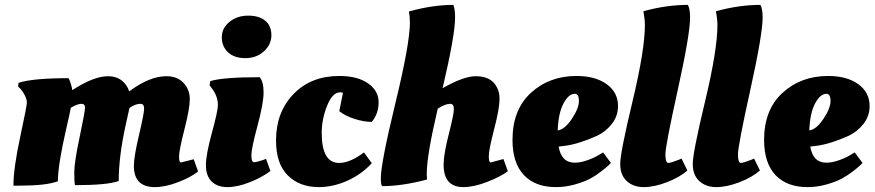

<svg xmlns="http://www.w3.org/2000/svg" viewBox="-20 -754 3580 786"><path d="M60 6H35Q35 -65 62.5 -192.5Q90 -320 90 -334Q90 -348 81 -365Q72 -382 63 -391L54 -400L56 -415Q114 -434 261 -434Q272 -411 276 -385Q363 -442 423 -442Q455 -442 477.5 -425Q500 -408 509 -380Q592 -442 661 -442Q706 -442 731.5 -414.5Q757 -387 757 -348.5Q757 -310 735 -224Q713 -138 713 -113.5Q713 -89 721 -89L773 -102L791 -52Q761 -28 708.5 -8Q656 12 614 12Q528 12 528 -75Q528 -112 549 -201Q570 -290 570 -309.5Q570 -329 555 -329Q534 -329 510 -312Q507 -297 494 -240Q466 -112 466 -13Q420 4 287 4Q284 -7 284 -48Q284 -89 306 -193Q328 -297 328 -313Q328 -329 314 -329Q297 -329 270 -313Q267 -296 251 -226Q217 -79 217 -12Q170 6 60 6Z M1060 -100 1069 -104 1087 -54Q1053 -28 1002.5 -8Q952 12 911 12Q870 12 846.5 -11Q823 -34 823 -77.5Q823 -121 847.5 -210.5Q872 -300 872 -324Q872 -361 846 -394L838 -405L841 -422Q893 -438 1043 -438Q1059 -420 1059 -375.5Q1059 -331 1034 -238.5Q1009 -146 1009 -118Q1009 -90 1020 -90Q1031 -90 1060 -100ZM984.5 -516Q939 -516 913.5 -540Q888 -564 888 -601.5Q888 -639 919.5 -664.5Q951 -690 996 -690Q1041 -690 1066 -669Q1091 -648 1091 -610Q1091 -572 1060.5 -544Q1030 -516 984.5 -516Z M1372 -376Q1341 -376 1319 -321Q1297 -266 1297 -210Q1297 -87 1368 -87Q1413 -87 1470 -130L1502 -86Q1460 -40 1401.5 -14Q1343 12 1285 12Q1207 12 1158.5 -35.5Q1110 -83 1110 -179Q1110 -295 1181.5 -369Q1253 -443 1369 -443Q1444 -443 1487 -412.5Q1530 -382 1530 -335.5Q1530 -289 1502 -255Q1469 -255 1430.5 -267.5Q1392 -280 1369 -299L1384 -374Q1378 -376 1372 -376Z M1843 -681Q1843 -611 1792 -393Q1878 -442 1927.5 -442Q1977 -442 2001 -415.5Q2025 -389 2025 -349.5Q2025 -310 2003 -225.5Q1981 -141 1981 -115Q1981 -89 1989 -89L2041 -103L2059 -53Q2028 -30 1973.5 -9Q1919 12 1877 12Q1796 12 1796 -80Q1796 -122 1817 -204Q1838 -286 1838 -307.5Q1838 -329 1823 -329Q1802 -329 1772 -309Q1727 -118 1727 -43L1728 -19Q1626 8 1545 8Q1539 5 1539 -24Q1539 -86 1598.5 -331Q1658 -576 1658 -661Q1658 -687 1654 -707Q1751 -734 1836 -734Q1843 -717 1843 -681Z M2078 -181Q2078 -305 2153.5 -374Q2229 -443 2340 -443Q2417 -443 2463.5 -409.5Q2510 -376 2510 -320Q2510 -279 2485 -247Q2460 -215 2424 -198Q2348 -164 2292 -157L2267 -154Q2278 -88 2333 -88Q2357 -88 2386 -98.5Q2415 -109 2432 -120L2449 -130L2481 -87Q2481 -87 2470 -76Q2464 -70 2441.5 -52.5Q2419 -35 2394.5 -22Q2370 -9 2332 1.5Q2294 12 2256 12Q2171 12 2124.5 -37.5Q2078 -87 2078 -181ZM2333 -370Q2308 -370 2287 -331Q2266 -292 2263 -220Q2292 -224 2321 -267.5Q2350 -311 2350 -340.5Q2350 -370 2333 -370Z M2620 -652Q2620 -674 2614 -708Q2708 -734 2796 -734Q2805 -718 2805 -682Q2805 -614 2754.5 -385.5Q2704 -157 2704 -122Q2704 -87 2716 -87Q2726 -87 2759 -100L2770 -105L2794 -56Q2762 -28 2710 -8Q2658 12 2615.5 12Q2573 12 2546 -12.5Q2519 -37 2519 -83Q2519 -129 2569.5 -339.5Q2620 -550 2620 -652Z M2917 -652Q2917 -674 2911 -708Q3005 -734 3093 -734Q3102 -718 3102 -682Q3102 -614 3051.5 -385.5Q3001 -157 3001 -122Q3001 -87 3013 -87Q3023 -87 3056 -100L3067 -105L3091 -56Q3059 -28 3007 -8Q2955 12 2912.5 12Q2870 12 2843 -12.5Q2816 -37 2816 -83Q2816 -129 2866.5 -339.5Q2917 -550 2917 -652Z M3108 -181Q3108 -305 3183.5 -374Q3259 -443 3370 -443Q3447 -443 3493.5 -409.5Q3540 -376 3540 -320Q3540 -279 3515 -247Q3490 -215 3454 -198Q3378 -164 3322 -157L3297 -154Q3308 -88 3363 -88Q3387 -88 3416 -98.5Q3445 -109 3462 -120L3479 -130L3511 -87Q3511 -87 3500 -76Q3494 -70 3471.5 -52.5Q3449 -35 3424.5 -22Q3400 -9 3362 1.5Q3324 12 3286 12Q3201 12 3154.5 -37.5Q3108 -87 3108 -181ZM3363 -370Q3338 -370 3317 -331Q3296 -292 3293 -220Q3322 -224 3351 -267.5Q3380 -311 3380 -340.5Q3380 -370 3363 -370Z"/></svg>

Font: Oleo Script
Style: Bold
Weight: 700
Designer: Soytutype
Foundry: Soytutype
Version: Version 1.002